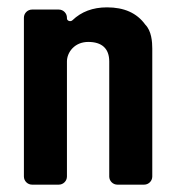

<svg xmlns="http://www.w3.org/2000/svg" viewBox="-20 -502 479 522"><path d="M375 -435C352 -467 317 -482 271 -482C232 -482 201 -470 177 -447C172 -442 162 -445 162 -452V-454C162 -466 152 -476 140 -476H67C55 -476 45 -466 45 -454V-22C45 -10 55 0 67 0H140C152 0 162 -10 162 -22V-335C162 -359 182 -388 220 -388C257 -388 277 -370 277 -335V-22C277 -10 287 0 299 0H372C384 0 394 -10 394 -22V-370C394 -388 392 -418 375 -435Z"/></svg>

Font: DIN Rundschrift
Style: Breit
Weight: 400
Width: 7
Version: Version 1.027